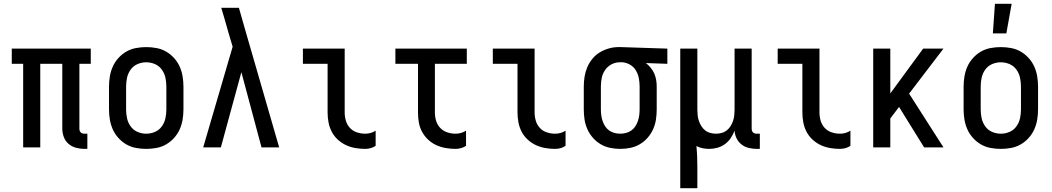

<svg xmlns="http://www.w3.org/2000/svg" viewBox="-20 -776 5540 1011"><path d="M440 8H425Q402 8 380 2Q358 -4 341 -18.5Q324 -33 316 -54.5Q308 -76 308 -99V-440H192V0H102V-440H42V-520H458V-440H398V-99Q398 -93 399.5 -88Q401 -83 405 -79Q409 -75 414 -73.5Q419 -72 425 -72H440Z M750 8Q723 8 696 3Q669 -2 645.5 -15.5Q622 -29 603.5 -49.5Q585 -70 574 -94.5Q563 -119 558.5 -146Q554 -173 554 -200V-320Q554 -347 558.5 -374Q563 -401 574 -425.5Q585 -450 603.5 -470.5Q622 -491 645.5 -504.5Q669 -518 696 -523Q723 -528 750 -528Q777 -528 804 -523Q831 -518 854.5 -504.5Q878 -491 896.5 -470.5Q915 -450 926 -425.5Q937 -401 941.5 -374Q946 -347 946 -320V-200Q946 -173 941.5 -146Q937 -119 926 -94.5Q915 -70 896.5 -49.5Q878 -29 854.5 -15.5Q831 -2 804 3Q777 8 750 8ZM750 -72Q774 -72 796 -81.5Q818 -91 832 -110.5Q846 -130 851 -153Q856 -176 856 -200V-320Q856 -344 851 -367Q846 -390 832 -409.5Q818 -429 796 -438.5Q774 -448 750 -448Q726 -448 704 -438.5Q682 -429 668 -409.5Q654 -390 649 -367Q644 -344 644 -320V-200Q644 -176 649 -153Q654 -130 668 -110.5Q682 -91 704 -81.5Q726 -72 750 -72Z M1050 0 1205 -530 1183 -604Q1174 -637 1164.5 -669.5Q1155 -702 1145 -735H1238L1269 -626L1450 0H1357L1251 -396L1143 0Z M1903 8Q1877 8 1851 3.5Q1825 -1 1801.5 -12Q1778 -23 1758.5 -41Q1739 -59 1727 -82Q1715 -105 1710 -131Q1705 -157 1705 -184V-440H1575V-520H1795V-184Q1795 -161 1801.5 -139.5Q1808 -118 1823 -102Q1838 -86 1859.5 -79Q1881 -72 1903 -72Q1918 -72 1932 -76Q1946 -80 1958 -88V-8Q1946 0 1932 4Q1918 8 1903 8Z M2379 8Q2353 8 2327 3.5Q2301 -1 2277 -12Q2253 -23 2234 -41Q2215 -59 2202.5 -82Q2190 -105 2185.5 -131Q2181 -157 2181 -184V-440H2062V-520H2438V-440H2270V-184Q2270 -161 2276.5 -139.5Q2283 -118 2298.5 -102Q2314 -86 2335.5 -79Q2357 -72 2379 -72Q2393 -72 2407.5 -76Q2422 -80 2434 -88V-8Q2422 0 2407.5 4Q2393 8 2379 8Z M2903 8Q2877 8 2851 3.5Q2825 -1 2801.5 -12Q2778 -23 2758.5 -41Q2739 -59 2727 -82Q2715 -105 2710 -131Q2705 -157 2705 -184V-440H2575V-520H2795V-184Q2795 -161 2801.5 -139.5Q2808 -118 2823 -102Q2838 -86 2859.5 -79Q2881 -72 2903 -72Q2918 -72 2932 -76Q2946 -80 2958 -88V-8Q2946 0 2932 4Q2918 8 2903 8Z M3246 8Q3219 8 3192.5 2.5Q3166 -3 3143 -16.5Q3120 -30 3102 -50.5Q3084 -71 3073 -95.5Q3062 -120 3058 -146.5Q3054 -173 3054 -200V-320Q3054 -346 3058 -371.5Q3062 -397 3072 -421Q3082 -445 3098.5 -465.5Q3115 -486 3137 -499.5Q3159 -513 3184.5 -520.5Q3210 -528 3236 -528H3250L3494 -520V-440L3381 -444Q3395 -433 3406.5 -419Q3418 -405 3425 -389Q3432 -373 3435 -355.5Q3438 -338 3438 -320V-200Q3438 -173 3434 -146.5Q3430 -120 3419 -95.5Q3408 -71 3390 -50.5Q3372 -30 3349 -16.5Q3326 -3 3299.5 2.5Q3273 8 3246 8ZM3246 -72Q3261 -72 3276.5 -76Q3292 -80 3304.5 -89Q3317 -98 3325.5 -111Q3334 -124 3339 -139Q3344 -154 3346 -169.5Q3348 -185 3348 -200V-320Q3348 -342 3344 -363.5Q3340 -385 3329 -404Q3318 -423 3299 -434.5Q3280 -446 3258 -448H3243Q3220 -448 3199.5 -437Q3179 -426 3166 -407Q3153 -388 3148.5 -365.5Q3144 -343 3144 -320V-200Q3144 -185 3146 -169.5Q3148 -154 3153 -139Q3158 -124 3166.5 -111Q3175 -98 3187.5 -89Q3200 -80 3215.5 -76Q3231 -72 3246 -72Z M3562 215V-520H3652V-200Q3652 -185 3653.5 -169.5Q3655 -154 3660 -139.5Q3665 -125 3673 -112Q3681 -99 3693 -89.5Q3705 -80 3720 -76Q3735 -72 3750 -72Q3765 -72 3780 -76Q3795 -80 3807 -89.5Q3819 -99 3827 -112Q3835 -125 3840 -139.5Q3845 -154 3846.5 -169.5Q3848 -185 3848 -200V-520H3938V-99Q3938 -93 3939.5 -88Q3941 -83 3945 -79Q3949 -75 3954 -73.5Q3959 -72 3965 -72H3981V8H3965Q3944 8 3923 3Q3902 -2 3885 -15Q3868 -28 3858.5 -47.5Q3849 -67 3848 -88Q3840 -67 3827.5 -48.5Q3815 -30 3797 -17Q3779 -4 3757.5 2Q3736 8 3714 8Q3697 8 3679.5 4.5Q3662 1 3647 -7Q3650 22 3651 50.5Q3652 79 3652 107V215Z M4403 8Q4377 8 4351 3.5Q4325 -1 4301.5 -12Q4278 -23 4258.5 -41Q4239 -59 4227 -82Q4215 -105 4210 -131Q4205 -157 4205 -184V-440H4075V-520H4295V-184Q4295 -161 4301.5 -139.5Q4308 -118 4323 -102Q4338 -86 4359.5 -79Q4381 -72 4403 -72Q4418 -72 4432 -76Q4446 -80 4458 -88V-8Q4446 0 4432 4Q4418 8 4403 8Z M4846 0 4714 -213 4668 -152V0H4578V-520H4668V-284L4841 -520H4948L4767 -283L4948 0Z M5250 8Q5223 8 5196 3Q5169 -2 5145.5 -15.5Q5122 -29 5103.5 -49.5Q5085 -70 5074 -94.5Q5063 -119 5058.5 -146Q5054 -173 5054 -200V-320Q5054 -347 5058.5 -374Q5063 -401 5074 -425.5Q5085 -450 5103.5 -470.5Q5122 -491 5145.5 -504.5Q5169 -518 5196 -523Q5223 -528 5250 -528Q5277 -528 5304 -523Q5331 -518 5354.5 -504.5Q5378 -491 5396.5 -470.5Q5415 -450 5426 -425.5Q5437 -401 5441.5 -374Q5446 -347 5446 -320V-200Q5446 -173 5441.5 -146Q5437 -119 5426 -94.5Q5415 -70 5396.5 -49.5Q5378 -29 5354.5 -15.5Q5331 -2 5304 3Q5277 8 5250 8ZM5250 -72Q5274 -72 5296 -81.5Q5318 -91 5332 -110.5Q5346 -130 5351 -153Q5356 -176 5356 -200V-320Q5356 -344 5351 -367Q5346 -390 5332 -409.5Q5318 -429 5296 -438.5Q5274 -448 5250 -448Q5226 -448 5204 -438.5Q5182 -429 5168 -409.5Q5154 -390 5149 -367Q5144 -344 5144 -320V-200Q5144 -176 5149 -153Q5154 -130 5168 -110.5Q5182 -91 5204 -81.5Q5226 -72 5250 -72ZM5208 -600 5219 -756H5307L5279 -600Z"/></svg>

Font: Iosevka Bendy Medium
Style: Regular
Weight: 500
Monospace: yes
Designer: Belleve Invis
Foundry: Belleve Invis
Version: Version 30.1.2